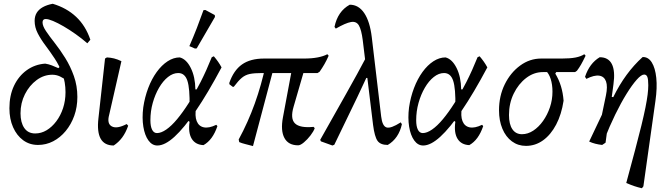

<svg xmlns="http://www.w3.org/2000/svg" viewBox="-20 -763 3569 1020"><path d="M182 7Q137 7 103 -18Q69 -43 49.5 -87Q30 -131 30 -188Q30 -256 54.5 -307.5Q79 -359 122 -390Q165 -421 220 -425Q239 -422 255.5 -415.5Q272 -409 290 -401L310 -420L338 -332Q318 -348 298.5 -357Q279 -366 258 -366Q213 -366 174.5 -337.5Q136 -309 112.5 -262.5Q89 -216 89 -161Q89 -112 109 -83Q129 -54 167 -54Q199 -54 227.5 -71Q256 -88 279 -118.5Q302 -149 315 -188.5Q328 -228 328 -273Q328 -327 311.5 -371Q295 -415 270.5 -452Q246 -489 221.5 -521.5Q197 -554 180.5 -586Q164 -618 164 -652Q164 -677 175 -695Q186 -713 207.5 -725Q229 -737 260 -743Q334 -721 384.5 -673.5Q435 -626 460 -552L444 -533Q414 -559 381.5 -582Q349 -605 318 -623Q287 -641 262 -651.5Q237 -662 223 -662Q206 -662 206 -644Q206 -625 224.5 -597.5Q243 -570 271 -534.5Q299 -499 326.5 -455Q354 -411 372.5 -359Q391 -307 391 -248Q391 -194 374.5 -148Q358 -102 329 -67Q300 -32 262.5 -12.5Q225 7 182 7Z M584 10Q486 10 503 -135L538 -452L548 -458Q568 -457 586 -452.5Q604 -448 625 -438L560 -153Q547 -106 574 -91.5Q601 -77 653 -104L661 -95Q648 -58 629 -32.5Q610 -7 584 10Z M816 10Q788 10 768.5 -17Q749 -44 741.5 -90Q734 -136 741 -192Q749 -247 767.5 -295.5Q786 -344 812.5 -380.5Q839 -417 870.5 -437.5Q902 -458 935 -458Q970 -449 993.5 -402Q1017 -355 1018 -288H1050L987 -197Q989 -293 975.5 -334Q962 -375 927 -375Q899 -375 872.5 -354Q846 -333 825 -297Q804 -261 791.5 -216.5Q779 -172 779 -124Q779 -92 788 -74Q797 -56 814 -56Q836 -56 863.5 -75Q891 -94 921 -130Q951 -166 982.5 -215.5Q1014 -265 1045.5 -327Q1077 -389 1105 -459L1116 -464Q1141 -435 1157 -405Q1084 -268 1021 -175.5Q958 -83 907 -36.5Q856 10 816 10ZM1061 8Q1018 6 998.5 -26Q979 -58 987 -116L971 -128L1026 -214L1022 -193Q1014 -147 1025 -119.5Q1036 -92 1063 -86.5Q1090 -81 1129 -100L1135 -93Q1110 -19 1061 8ZM1122 -673 1025 -506 1016 -505 986 -518Q1007 -566 1025.5 -613.5Q1044 -661 1061 -709L1071 -710L1121 -683Z M1216 -302 1199 -315 1198 -322Q1221 -389 1265.5 -420.5Q1310 -452 1383 -452H1596Q1636 -452 1667.5 -458Q1699 -464 1719 -475L1726 -467Q1715 -442 1703.5 -422Q1692 -402 1678 -382L1667 -375H1372Q1331 -375 1307 -370Q1283 -365 1264.5 -349.5Q1246 -334 1222 -302ZM1324 13Q1302 7 1283.5 2.5Q1265 -2 1251 -8L1248 -22Q1298 -114 1333.5 -213Q1369 -312 1392 -420L1436 -409ZM1564 9Q1512 9 1491 -30Q1470 -69 1483 -139L1533 -407H1601L1540 -197Q1521 -133 1547 -107.5Q1573 -82 1646 -89L1652 -82Q1646 -65 1629.5 -43.5Q1613 -22 1594.5 -6.5Q1576 9 1564 9Z M2040 7Q2001 7 1985.5 -15Q1970 -37 1962 -99L1907 -550Q1900 -605 1886.5 -628Q1873 -651 1844.5 -646Q1816 -641 1764 -611L1757 -620Q1774 -703 1838 -738Q1885 -738 1915 -693.5Q1945 -649 1955 -566L2005 -144Q2011 -93 2033.5 -86Q2056 -79 2109 -113L2115 -103Q2107 -66 2088 -38Q2069 -10 2040 7ZM1746 10 1685 -12 1681 -20Q1758 -157 1819 -265Q1880 -373 1929 -466L1959 -349H1926Q1877 -243 1834 -155.5Q1791 -68 1756 6Z M2228 10Q2200 10 2180.5 -17Q2161 -44 2153.5 -90Q2146 -136 2153 -192Q2161 -247 2179.5 -295.5Q2198 -344 2224.5 -380.5Q2251 -417 2282.5 -437.5Q2314 -458 2347 -458Q2382 -449 2405.5 -402Q2429 -355 2430 -288H2462L2399 -197Q2401 -293 2387.5 -334Q2374 -375 2339 -375Q2311 -375 2284.5 -354Q2258 -333 2237 -297Q2216 -261 2203.5 -216.5Q2191 -172 2191 -124Q2191 -92 2200 -74Q2209 -56 2226 -56Q2248 -56 2275.5 -75Q2303 -94 2333 -130Q2363 -166 2394.5 -215.5Q2426 -265 2457.5 -327Q2489 -389 2517 -459L2528 -464Q2553 -435 2569 -405Q2496 -268 2433 -175.5Q2370 -83 2319 -36.5Q2268 10 2228 10ZM2473 8Q2430 6 2410.5 -26Q2391 -58 2399 -116L2383 -128L2438 -214L2434 -193Q2426 -147 2437 -119.5Q2448 -92 2475 -86.5Q2502 -81 2541 -100L2547 -93Q2522 -19 2473 8Z M2774 12Q2732 12 2699.5 -12Q2667 -36 2649 -79Q2631 -122 2631 -177Q2631 -253 2661.5 -315Q2692 -377 2743 -414.5Q2794 -452 2855 -452H2965Q3009 -452 3037.5 -457.5Q3066 -463 3084 -475L3091 -467Q3076 -436 3066.5 -419.5Q3057 -403 3045 -387L3035 -380H2864Q2816 -380 2775 -348.5Q2734 -317 2709 -265.5Q2684 -214 2684 -152Q2684 -103 2702 -76.5Q2720 -50 2753 -50Q2784 -50 2813 -69Q2842 -88 2865 -120.5Q2888 -153 2901.5 -193Q2915 -233 2915 -276Q2915 -314 2905.5 -343.5Q2896 -373 2878 -389L2952 -407L2930 -372Q2949 -341 2960 -305Q2971 -269 2974 -228Q2963 -155 2934.5 -101Q2906 -47 2865 -17.5Q2824 12 2774 12Z M3390 237Q3368 232 3349 225.5Q3330 219 3307 209Q3334 109 3354 34Q3374 -41 3387.5 -96.5Q3401 -152 3409 -192Q3417 -232 3420.5 -260.5Q3424 -289 3424 -310Q3424 -342 3419 -354.5Q3414 -367 3402 -367Q3387 -367 3362.5 -339.5Q3338 -312 3308.5 -264.5Q3279 -217 3248.5 -154.5Q3218 -92 3191 -23L3179 7Q3160 5 3142.5 0.5Q3125 -4 3110 -11L3223 -249L3238 -247Q3301 -376 3394 -460Q3424 -461 3442.5 -431.5Q3461 -402 3466.5 -349.5Q3472 -297 3462 -227L3398 227ZM3179 7 3149 -16 3199 -256Q3209 -304 3199.5 -330.5Q3190 -357 3163.5 -361Q3137 -365 3095 -344L3088 -355Q3112 -427 3166 -459Q3212 -459 3230.5 -422.5Q3249 -386 3239 -315L3197 -5Z"/></svg>

Font: Alegreya
Style: Italic
Weight: 400
Italic angle: -7°
Designer: Juan Pablo del Peral
Foundry: Huerta Tipografica
Version: Version 2.009